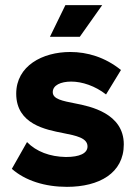

<svg xmlns="http://www.w3.org/2000/svg" viewBox="-20 -720 527 746"><path d="M174 -577H290L377 -700H234ZM240 6C365 6 461 -47 461 -159C461 -280 330 -307 273 -318C222 -328 185 -335 185 -362C185 -389 216 -403 257 -403C299 -403 350 -386 392 -353L450 -448C388 -498 319 -518 253 -518C145 -518 43 -464 43 -356C43 -237 159 -216 225 -203C276 -193 320 -184 320 -151C320 -124 289 -110 236 -110C174 -111 121 -131 85 -168L26 -64C78 -18 155 6 240 6Z"/></svg>

Font: Arthouse Owned
Style: Bold
Weight: 700
Designer: Jeremy Tribby
Foundry: Tribby Type
Version: Version 1.000;PS 001.000;hotconv 1.0.88;makeotf.lib2.5.64775